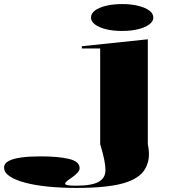

<svg xmlns="http://www.w3.org/2000/svg" viewBox="-345 -708 843 943"><path d="M255 -556Q210 -556 175.5 -564.5Q141 -573 121.5 -588Q102 -603 102 -621Q102 -642 121.5 -656.5Q141 -671 175.5 -679.5Q210 -688 255 -688Q299 -688 333.5 -679.5Q368 -671 388 -656.5Q408 -642 408 -621Q408 -603 388 -588Q368 -573 333.5 -564.5Q299 -556 255 -556ZM31 215Q-44 215 -109 208.5Q-174 202 -222.5 189Q-271 176 -298 157.5Q-325 139 -325 115Q-325 95 -303 83Q-281 71 -241 65.5Q-201 60 -148 60Q-58 60 -6 72.5Q46 85 46 118Q46 129 35.5 140.5Q25 152 10.5 162Q-4 172 -14.5 180Q-25 188 -25 194Q-25 199 -13.5 201.5Q-2 204 29 204Q106 204 139.5 185Q173 166 173 128Q173 107 167 76.5Q161 46 147 0V-470H57V-481L381 -515V0Q389 40 385.5 68Q382 96 369 119Q342 169 261 192Q180 215 31 215Z"/></svg>

Font: Kalnia Expanded
Style: Regular
Weight: 400
Width: 7
Designer: Frida Medrano
Foundry: Frida Medrano
Version: Version 1.105